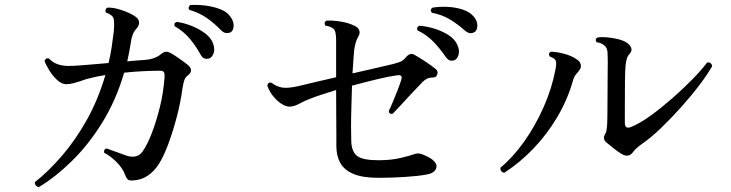

<svg xmlns="http://www.w3.org/2000/svg" viewBox="-20 -768 3040 798"><path d="M141 10Q133 8 128.5 2Q124 -4 125 -11Q182 -56 238 -121Q294 -186 341 -270Q388 -354 418 -456Q403 -454 389 -451Q375 -448 362 -445Q348 -442 336.5 -438.5Q325 -435 315 -431Q299 -426 284.5 -422Q270 -418 253 -418Q235 -419 216.5 -436.5Q198 -454 184 -477Q170 -500 165 -515Q167 -521 172 -524Q177 -527 183 -525Q200 -508 218.5 -501.5Q237 -495 258 -494Q275 -493 324.5 -497Q374 -501 431 -506Q439 -538 444 -571Q449 -604 453 -638V-639Q456 -673 452.5 -689.5Q449 -706 420 -716Q417 -722 419 -728Q421 -734 426 -736Q448 -738 481 -727.5Q514 -717 537 -703Q557 -691 558 -676.5Q559 -662 548 -650Q537 -638 531.5 -624Q526 -610 523 -587Q520 -568 516.5 -549.5Q513 -531 509 -513Q529 -515 548 -516.5Q567 -518 582 -519Q621 -522 644 -539Q659 -552 668.5 -553Q678 -554 692 -546Q706 -538 728 -522.5Q750 -507 761 -498Q773 -488 774 -476.5Q775 -465 760 -454Q749 -446 745 -431.5Q741 -417 738 -399Q731 -344 715 -283Q699 -222 679.5 -169.5Q660 -117 640 -86Q621 -56 593.5 -37.5Q566 -19 531 -18Q516 -17 510.5 -22.5Q505 -28 500 -41Q490 -69 464.5 -94.5Q439 -120 413 -133Q410 -148 423 -151Q440 -145 463.5 -136.5Q487 -128 506 -121Q551 -107 573 -139Q592 -166 610.5 -213.5Q629 -261 644 -321Q659 -381 664 -447Q665 -460 661.5 -467.5Q658 -475 642 -474Q610 -474 572 -472Q534 -470 496 -466Q463 -353 406.5 -261Q350 -169 281 -101Q212 -33 141 10ZM849 -525Q840 -522 830 -525Q820 -528 812 -544Q793 -578 768.5 -607.5Q744 -637 706 -659Q701 -673 715 -677Q744 -673 776 -660.5Q808 -648 833 -629Q858 -610 866 -586Q874 -563 867.5 -546Q861 -529 849 -525ZM939 -634Q931 -630 920.5 -630.5Q910 -631 897 -644Q870 -672 839 -693.5Q808 -715 767 -727Q763 -732 764.5 -738Q766 -744 771 -747Q800 -749 833 -745Q866 -741 895 -730Q924 -719 938 -698Q952 -679 951 -660Q950 -641 939 -634Z M1553 -29Q1486 -29 1448 -45.5Q1410 -62 1394 -91.5Q1378 -121 1378 -161Q1378 -170 1378 -204.5Q1378 -239 1377.5 -289Q1377 -339 1377 -394Q1345 -384 1317.5 -375Q1290 -366 1270 -358Q1246 -349 1225 -337.5Q1204 -326 1187 -325Q1173 -324 1158.5 -331.5Q1144 -339 1130 -352Q1114 -368 1104.5 -383.5Q1095 -399 1091 -412Q1094 -428 1109 -424Q1129 -408 1153 -404Q1177 -400 1224 -411Q1253 -418 1293 -427.5Q1333 -437 1377 -447V-600Q1377 -615 1375 -628.5Q1373 -642 1366 -648Q1362 -652 1353 -656Q1344 -660 1333 -661Q1324 -673 1336 -682Q1361 -684 1395.5 -678.5Q1430 -673 1455 -660Q1470 -653 1473.5 -640.5Q1477 -628 1469 -616Q1462 -603 1458.5 -591Q1455 -579 1452 -560Q1451 -547 1449 -521.5Q1447 -496 1445 -463Q1495 -474 1539.5 -484.5Q1584 -495 1610 -501Q1630 -506 1643 -511Q1656 -516 1667 -530Q1685 -551 1703 -540Q1721 -530 1747.5 -512.5Q1774 -495 1791 -481Q1802 -472 1797.5 -459Q1793 -446 1781 -446Q1766 -446 1756 -441.5Q1746 -437 1737 -428Q1719 -410 1693.5 -382.5Q1668 -355 1645.5 -330.5Q1623 -306 1612 -295Q1596 -293 1596 -307Q1603 -321 1613 -345Q1623 -369 1633 -394.5Q1643 -420 1648 -437Q1655 -459 1630 -455Q1599 -451 1549 -439Q1499 -427 1443 -412Q1442 -369 1440.5 -324.5Q1439 -280 1439 -242Q1439 -204 1440 -179Q1442 -136 1465.5 -119Q1489 -102 1553 -102Q1605 -102 1645 -111.5Q1685 -121 1704 -128Q1718 -133 1734 -127Q1752 -120 1764.5 -113Q1777 -106 1784 -98Q1800 -82 1791 -64.5Q1782 -47 1750 -42Q1716 -36 1662 -32.5Q1608 -29 1553 -29ZM1869 -518Q1859 -514 1849.5 -517Q1840 -520 1830 -535Q1808 -567 1781 -595Q1754 -623 1715 -642Q1710 -656 1723 -661Q1753 -659 1785.5 -649Q1818 -639 1844.5 -622Q1871 -605 1881 -581Q1891 -559 1886 -541Q1881 -523 1869 -518ZM1954 -636Q1946 -630 1935.5 -630Q1925 -630 1911 -642Q1882 -668 1849.5 -687.5Q1817 -707 1775 -715Q1765 -727 1777 -736Q1806 -741 1839.5 -739.5Q1873 -738 1902.5 -728.5Q1932 -719 1949 -699Q1964 -681 1964 -662.5Q1964 -644 1954 -636Z M2562 -129Q2546 -139 2528 -153.5Q2510 -168 2499 -177Q2484 -192 2494 -209Q2499 -216 2500.5 -225Q2502 -234 2503 -244Q2504 -255 2504.5 -288Q2505 -321 2505 -363.5Q2505 -406 2505.5 -447.5Q2506 -489 2506 -516Q2506 -537 2505 -551Q2504 -565 2496 -575Q2492 -580 2482.5 -585.5Q2473 -591 2460 -592Q2451 -605 2463 -612Q2479 -615 2502 -613Q2525 -611 2548 -605.5Q2571 -600 2586 -590Q2598 -582 2603 -570Q2608 -558 2599 -547Q2589 -536 2585.5 -525Q2582 -514 2580 -495Q2578 -477 2577.5 -429Q2577 -381 2577 -315Q2577 -301 2577 -286.5Q2577 -272 2577 -257Q2577 -227 2609 -243Q2644 -258 2686.5 -289Q2729 -320 2773 -358.5Q2817 -397 2855.5 -436Q2894 -475 2919 -508Q2927 -510 2933 -505.5Q2939 -501 2940 -493Q2922 -461 2888.5 -416.5Q2855 -372 2813 -325Q2771 -278 2728 -236.5Q2685 -195 2647 -169Q2623 -152 2611 -136Q2593 -110 2562 -129ZM2076 -50Q2058 -53 2060 -71Q2112 -114 2158.5 -179.5Q2205 -245 2239.5 -323Q2274 -401 2289 -481Q2294 -507 2289.5 -516.5Q2285 -526 2265 -533Q2257 -546 2269 -553Q2292 -553 2324.5 -544.5Q2357 -536 2379 -520Q2390 -513 2393.5 -501Q2397 -489 2389 -478Q2382 -467 2374.5 -459.5Q2367 -452 2361 -432Q2339 -354 2296.5 -282Q2254 -210 2197.5 -151Q2141 -92 2076 -50Z"/></svg>

Font: Zen Old Mincho Medium
Style: Regular
Weight: 500
Designer: Yoshimichi Ohira
Foundry: Positype
Version: Version 1.500